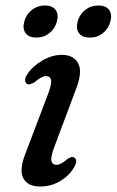

<svg xmlns="http://www.w3.org/2000/svg" viewBox="-20 -670 425 700"><path d="M186.5 -69Q201.5 -69 225.5 -90Q232.5 -94.5 238.8 -96.8Q245 -99 251 -95.5Q265 -86 250.5 -60.5Q233.5 -30.5 200 -10.2Q166.5 10 126.5 10Q80 10 64.5 -21Q49 -52 74 -113.5L151.5 -317.5Q168.5 -360 166.5 -376.2Q164.5 -392.5 147 -392.5Q131.5 -392.5 106.5 -370.5Q88 -359 78.5 -364Q72 -368.5 71.5 -378Q71 -387.5 79 -398.5Q98.5 -428.5 134 -449.2Q169.5 -470 205.5 -470Q249 -470 265.5 -438.2Q282 -406.5 255 -339.5L180 -139.5Q164.5 -99.5 167.2 -84.2Q170 -69 186.5 -69ZM112.5 -533Q85.5 -533 73.5 -549Q61.5 -565 68.5 -591.5Q75.5 -617.5 96 -633.8Q116.5 -650 143.5 -650Q171 -650 182.8 -633.8Q194.5 -617.5 187.5 -591.5Q180.5 -565.5 160.2 -549.2Q140 -533 112.5 -533ZM307.5 -533Q280 -533 268 -549Q256 -565 263 -591.5Q270 -617.5 290.5 -633.8Q311 -650 338.5 -650Q366 -650 377.8 -633.8Q389.5 -617.5 382.5 -591.5Q375.5 -565.5 355.2 -549.2Q335 -533 307.5 -533Z"/></svg>

Font: Fraunces 9pt S050
Style: Italic
Weight: 400
Italic angle: -16°
Version: Version 1.000; ttfautohint (v1.8.3)